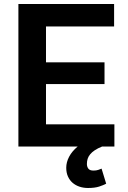

<svg xmlns="http://www.w3.org/2000/svg" viewBox="-20 -731 640 958"><path d="M501.5 -311.5H209.5V-110.8H550.8V0H489.7Q467.8 8.8 453.1 18.6Q438.5 28.3 429.7 39.1Q420.9 49.8 417.2 61.8Q413.6 73.7 413.6 86.9Q413.6 101.1 420.9 110.6Q428.2 120.1 446.3 120.1Q460.4 120.1 470.2 116.7Q480 113.3 486.8 110.4L509.8 185.5Q496.1 192.9 474.4 200Q452.6 207 418.9 207Q396.5 207 376.7 200.4Q356.9 193.8 342.3 181.2Q327.6 168.5 319.1 149.7Q310.5 130.9 310.5 106Q310.5 78.1 325 50.8Q339.4 23.4 367.7 0H71.8V-710.9H549.3V-599.1H209.5V-419.9H501.5Z"/></svg>

Font: Roboto Mono
Style: Bold
Weight: 700
Designer: Google
Version: Version 2.000985; 2015; ttfautohint (v1.3)